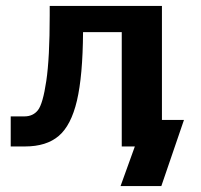

<svg xmlns="http://www.w3.org/2000/svg" viewBox="-20 -492 676 645"><path d="M16 0V-101H62Q91 -101 107.5 -122Q124 -143 135.5 -220Q147 -297 147 -440V-472H524V-89H598L522 133H385L433 0H389V-384H259Q258 -237 238.5 -154Q219 -71 177.5 -35.5Q136 0 64 0Z"/></svg>

Font: Coval
Style: Black
Weight: 1000
Foundry: Context Ltd
Version: Version 001.000